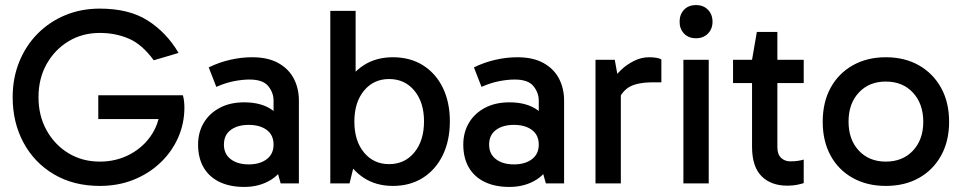

<svg xmlns="http://www.w3.org/2000/svg" viewBox="-20 -724 3802 758"><path d="M374 10Q271 10 193.5 -35.5Q116 -81 73 -160.5Q30 -240 30 -340Q30 -416 56 -480Q82 -544 128.5 -591Q175 -638 237.5 -664Q300 -690 374 -690Q490 -690 564 -642.5Q638 -595 685 -515L587 -486Q541 -549 488.5 -571.5Q436 -594 374 -594Q305 -594 250.5 -561Q196 -528 164 -471Q132 -414 132 -340Q132 -267 164 -209.5Q196 -152 250.5 -119Q305 -86 374 -86Q440 -86 494.5 -115.5Q549 -145 581 -196Q613 -247 613 -312L628 -254H368V-348H702Q705 -338 706.5 -325Q708 -312 708 -300Q708 -236 683 -180Q658 -124 612.5 -81Q567 -38 506.5 -14Q446 10 374 10Z M944 14Q887 14 846 -6Q805 -26 783.5 -63.5Q762 -101 762 -153Q762 -201 784 -238.5Q806 -276 847 -298Q888 -320 944 -320Q1014 -320 1056.5 -288.5Q1099 -257 1116 -202H1060V-327Q1060 -358 1039 -384Q1018 -410 965 -410Q937 -410 903.5 -403.5Q870 -397 834 -381L804 -458Q845 -478 889 -488Q933 -498 975 -498Q1038 -498 1079 -475Q1120 -452 1140 -413.5Q1160 -375 1160 -327V0H1088L1063 -89L1116 -104Q1098 -45 1052 -15.5Q1006 14 944 14ZM962 -75Q1006 -75 1033 -95.5Q1060 -116 1060 -153Q1060 -191 1033 -211Q1006 -231 962 -231Q918 -231 891 -211Q864 -191 864 -153Q864 -116 891 -95.5Q918 -75 962 -75Z M1531 10Q1465 10 1416 -22Q1367 -54 1339.5 -111.5Q1312 -169 1312 -245Q1312 -321 1339.5 -378Q1367 -435 1416 -466.5Q1465 -498 1531 -498Q1599 -498 1649.5 -466.5Q1700 -435 1728 -378Q1756 -321 1756 -245Q1756 -169 1728 -111.5Q1700 -54 1649.5 -22Q1599 10 1531 10ZM1284 0V-681H1384V-376H1374V-98H1384L1360 0ZM1516 -76Q1578 -76 1616 -122.5Q1654 -169 1654 -245Q1654 -320 1616 -366Q1578 -412 1516 -412Q1455 -412 1417 -366Q1379 -320 1379 -244Q1379 -168 1417 -122Q1455 -76 1516 -76Z M1991 14Q1934 14 1893 -6Q1852 -26 1830.5 -63.5Q1809 -101 1809 -153Q1809 -201 1831 -238.5Q1853 -276 1894 -298Q1935 -320 1991 -320Q2061 -320 2103.5 -288.5Q2146 -257 2163 -202H2107V-327Q2107 -358 2086 -384Q2065 -410 2012 -410Q1984 -410 1950.5 -403.5Q1917 -397 1881 -381L1851 -458Q1892 -478 1936 -488Q1980 -498 2022 -498Q2085 -498 2126 -475Q2167 -452 2187 -413.5Q2207 -375 2207 -327V0H2135L2110 -89L2163 -104Q2145 -45 2099 -15.5Q2053 14 1991 14ZM2009 -75Q2053 -75 2080 -95.5Q2107 -116 2107 -153Q2107 -191 2080 -211Q2053 -231 2009 -231Q1965 -231 1938 -211Q1911 -191 1911 -153Q1911 -116 1938 -95.5Q1965 -75 2009 -75Z M2407 -488 2431 -356V0H2331V-488ZM2416 -315 2392 -326V-399L2401 -410Q2411 -428 2432.5 -448.5Q2454 -469 2483 -483.5Q2512 -498 2542 -498Q2557 -498 2570.5 -496Q2584 -494 2591 -489V-399H2560Q2492 -399 2461 -378.5Q2430 -358 2416 -315Z M2778 0H2678V-488H2778ZM2663 -638Q2663 -667 2680.5 -685.5Q2698 -704 2728 -704Q2757 -704 2775 -685.5Q2793 -667 2793 -638Q2793 -610 2775 -591.5Q2757 -573 2728 -573Q2698 -573 2680.5 -591.5Q2663 -610 2663 -638Z M3088 9Q3024 9 2986.5 -28.5Q2949 -66 2949 -145V-482V-488L2968 -598H3049V-143Q3049 -115 3063.5 -101Q3078 -87 3100 -87Q3117 -87 3130 -89Q3143 -91 3153 -94V-1Q3140 3 3124.5 6Q3109 9 3088 9ZM2874 -396V-488H3153V-396Z M3477 10Q3403 10 3346.5 -21.5Q3290 -53 3259 -110Q3228 -167 3228 -243Q3228 -320 3259 -377Q3290 -434 3346.5 -466Q3403 -498 3477 -498Q3552 -498 3608 -466Q3664 -434 3695.5 -377Q3727 -320 3727 -243Q3727 -167 3695.5 -110Q3664 -53 3608 -21.5Q3552 10 3477 10ZM3477 -86Q3544 -86 3584.5 -129.5Q3625 -173 3625 -243Q3625 -314 3584.5 -358Q3544 -402 3477 -402Q3411 -402 3370.5 -358.5Q3330 -315 3330 -244Q3330 -173 3370.5 -129.5Q3411 -86 3477 -86Z"/></svg>

Font: Gabarito
Style: Regular
Weight: 400
Designer: Leandro Assis / Alvaro Franca / Felipe Casaprima
Foundry: Naipe Foundry
Version: Version 1.000